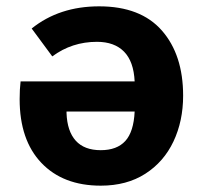

<svg xmlns="http://www.w3.org/2000/svg" viewBox="-20 -569 640 606"><path d="M558 -267Q558 -187 527.5 -122.5Q497 -58 438.5 -20.5Q380 17 298 17Q179 17 110.5 -55Q42 -127 42 -256Q42 -288 45 -312H405Q402 -375 371.5 -406Q341 -437 286 -437Q207 -437 145 -391L80 -479Q167 -549 293 -549Q424 -549 491 -472.5Q558 -396 558 -267ZM405 -217H190V-212Q192 -155 219 -125Q246 -95 298 -95Q349 -95 375.5 -124Q402 -153 405 -217Z"/></svg>

Font: Fira Mono
Style: Bold
Weight: 700
Monospace: yes
Designer: Carrois Corporate & Edenspiekermann AG
Foundry: Carrois Corporate GbR & Edenspiekermann AG
Version: Version 3.206